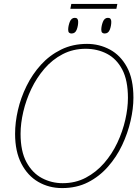

<svg xmlns="http://www.w3.org/2000/svg" viewBox="-20 -949 717 980"><path d="M339 -904 344 -929H579L574 -904ZM345 -778Q338 -778 333 -782Q328 -786 328 -797Q328 -816 336 -837Q344 -858 362 -858Q379 -858 379 -838Q379 -817 371.5 -797.5Q364 -778 345 -778ZM514 -778Q507 -778 502 -782Q497 -786 497 -797Q497 -816 505 -837Q513 -858 531 -858Q548 -858 548 -838Q548 -817 540.5 -797.5Q533 -778 514 -778ZM297 11Q230 11 175.5 -20.5Q121 -52 89 -114Q57 -176 57 -266Q57 -324 71.5 -387Q86 -450 115.5 -510Q145 -570 189 -618.5Q233 -667 292 -696Q351 -725 424 -725Q487 -725 541 -696Q595 -667 628 -606.5Q661 -546 661 -450Q661 -395 646.5 -332Q632 -269 603.5 -208.5Q575 -148 531 -98Q487 -48 429 -18.5Q371 11 297 11ZM300 -14Q365 -14 418 -42Q471 -70 511.5 -116.5Q552 -163 579 -220.5Q606 -278 619.5 -337.5Q633 -397 633 -449Q633 -539 604 -594Q575 -649 526 -674.5Q477 -700 417 -700Q353 -700 300 -672.5Q247 -645 207 -598.5Q167 -552 140 -495.5Q113 -439 99 -379Q85 -319 85 -266Q85 -177 115 -121.5Q145 -66 194 -40Q243 -14 300 -14Z"/></svg>

Font: Noto Serif Thin
Style: Italic
Weight: 100
Italic angle: -12°
Designer: Monotype Design Team
Foundry: Monotype Imaging Inc.
Version: Version 2.014; ttfautohint (v1.8.4.7-5d5b)